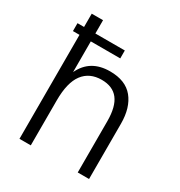

<svg xmlns="http://www.w3.org/2000/svg" viewBox="-166 -812 867 926"><g transform="rotate(30 268.0 -348.5)"><path d="M464 0H401V-285Q401 -366.5 370.5 -405.8Q340 -445 278.5 -445Q211.5 -445 175.5 -397.5Q139.5 -350 139.5 -250.5V0H76.5V-579H40V-623H76.5V-697H139.5V-623H303.5V-579H139.5V-408Q183 -500.5 293 -500.5Q379.5 -500.5 421.8 -448.8Q464 -397 464 -307.5Z"/></g></svg>

Font: Acari Sans Neue
Style: Regular
Weight: 400
Designer: Alfredo Marco Pradil (font), Cristiano Sobral (main changes)
Foundry: Hanken Design Co. (font), Cristiano Sobral (main changes)
Version: Version 2.459;March 19, 2022;FontCreator 14.0.0.2808 64-bit;